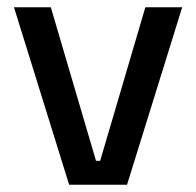

<svg xmlns="http://www.w3.org/2000/svg" viewBox="-20 -509 540 529"><path d="M256 -66 380.5 -489H482L330 0H170.5L18.5 -489H120L244.5 -66Z"/></svg>

Font: Anek Gujarati Medium Medium
Style: Regular
Weight: 500
Version: Version 1.003